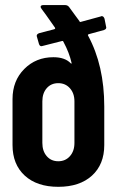

<svg xmlns="http://www.w3.org/2000/svg" viewBox="-20 -720 459 748"><path d="M326.2 -586.9Q320.8 -585 323.2 -581.1Q386.2 -464.4 386.2 -305.2V-244.1V-154.8Q386.2 -79.6 338.4 -35.9Q290.5 7.8 207 7.8Q124 7.8 76.4 -35.9Q28.8 -79.6 28.8 -154.8V-334Q28.8 -405.3 74.5 -451.2Q120.1 -497.1 188 -497.1Q233.4 -497.1 255.9 -473.1Q258.3 -471.7 258.8 -471.9Q259.3 -472.2 258.8 -475.1Q250 -514.6 227.1 -557.1Q225.6 -561.5 221.2 -560.1L146 -541Q145 -541 143.6 -540.5Q142.1 -540 141.1 -540Q134.8 -540 131.8 -548.8L124 -576.2Q124 -576.7 123.5 -577.9Q123 -579.1 123 -580.1Q123 -587.4 132.8 -590.8L190.9 -606Q197.3 -607.9 193.8 -612.8Q150.9 -674.3 142.1 -685.1Q138.2 -690.9 138.2 -692.9Q138.2 -700.2 148.9 -700.2H233.9Q243.2 -700.2 249 -692.9Q256.8 -681.6 272.2 -661.1Q287.6 -640.6 289.1 -638.2Q291 -632.8 294.9 -634.8L372.1 -655.8Q372.6 -655.8 373.8 -656.5Q375 -657.2 376 -657.2Q383.8 -657.2 387.2 -647L393.1 -617.2Q393.1 -616.7 393.6 -615Q394 -613.3 394 -612.8Q394 -606 384.8 -603ZM270 -325.2Q270 -356.4 252.4 -376.2Q234.9 -396 207 -396Q179.2 -396 162.1 -376.5Q145 -356.9 145 -325.2V-163.1Q145 -131.3 162.1 -111.6Q179.2 -91.8 207 -91.8Q234.9 -91.8 252.4 -111.6Q270 -131.3 270 -163.1Z"/></svg>

Font: Barlow Condensed SemiBold
Style: Regular
Weight: 600
Width: 3
Designer: Jeremy Tribby
Foundry: Tribby Type
Version: Version 1.422;hotconv 1.0.109;makeotfexe 2.5.65596